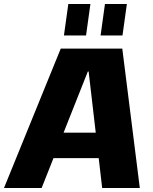

<svg xmlns="http://www.w3.org/2000/svg" viewBox="-52 -944 766 964"><path d="M253 -700H562L650 0H461L393 -585H389L157 0H-32ZM197 -278H498L480 -150H179ZM402 -924 380 -766H269L291 -924ZM585 -924 563 -766H453L475 -924Z"/></svg>

Font: Pathway Extreme SemiCondensed ExtraBold
Style: Italic
Weight: 800
Width: 4
Italic angle: -8°
Version: Version 1.001;gftools[0.9.26]